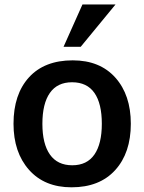

<svg xmlns="http://www.w3.org/2000/svg" viewBox="-20 -816 637 847"><path d="M260.3 -609.4 343.8 -796.4H489.7L335.9 -609.4ZM298.8 -86.9Q363.8 -86.9 396.5 -134.3Q429.2 -181.6 429.2 -270Q429.2 -359.4 396.5 -406.2Q363.8 -453.1 297.9 -453.1Q232.9 -453.1 200 -406Q167 -358.9 167 -269.5Q167 -181.6 200.2 -134.3Q233.4 -86.9 298.8 -86.9ZM295.4 10.3Q176.3 10.3 107.9 -66.9Q39.6 -144 39.6 -270Q39.6 -399.9 107.9 -474.9Q176.3 -549.8 300.8 -549.8Q420.9 -549.8 489 -473.4Q557.1 -397 557.1 -270Q557.1 -141.6 488.3 -65.7Q419.4 10.3 295.4 10.3Z"/></svg>

Font: Oxygen
Style: Bold
Weight: 700
Designer: vernon adams
Foundry: Vernon Adams
Version: Version 0.2.3 webfont; ttfautohint (v0.93.3-1d66) -l 8 -r 50